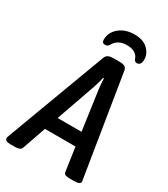

<svg xmlns="http://www.w3.org/2000/svg" viewBox="-236 -973 939 1072"><g transform="rotate(30 233.0 -437.0)"><path d="M12 2Q-8 2 -16 -3.5Q-24 -9 -24 -18Q-24 -23 -19 -36L219 -674Q225 -690 237.5 -696Q250 -702 270 -702H309Q331 -702 342.5 -696Q354 -690 357 -674L459 -41Q460 -32 461.5 -26Q463 -20 463 -17Q463 2 421 2H394Q377 2 366.5 -2Q356 -6 355 -17L333 -169H136L83 -17Q79 -6 67 -2Q55 2 39 2ZM257 -513 167 -257H321L285 -513Q283 -526 282 -544Q281 -562 280 -578H275Q271 -562 266.5 -545Q262 -528 257 -513ZM192 -743Q171 -743 171 -765Q171 -812 209.5 -844Q248 -876 307 -876Q363 -876 393 -847Q423 -818 423 -781Q423 -761 415.5 -752Q408 -743 396 -743Q382 -743 376 -760Q360 -803 299 -803Q242 -803 217 -759Q212 -751 207 -747Q202 -743 192 -743Z"/></g></svg>

Font: Asap Condensed Condensed Medium
Style: Italic
Weight: 500
Width: 3
Italic angle: -6°
Designer: Pablo Cosgaya
Foundry: Omnibus-Type
Version: Version 3.001; ttfautohint (v1.8.4.7-5d5b)